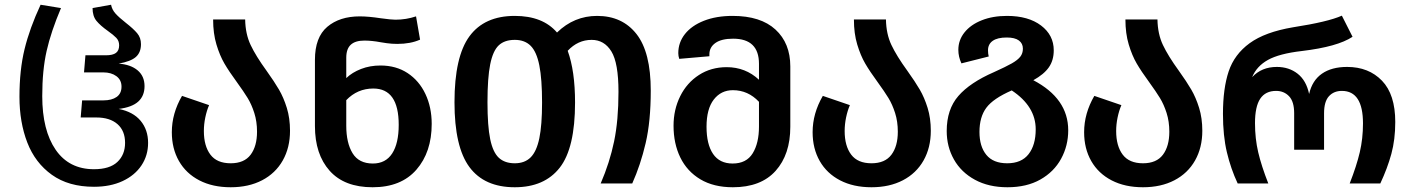

<svg xmlns="http://www.w3.org/2000/svg" viewBox="-20 -773 5942 809"><path d="M62 -365Q62 -478 83.5 -566Q105 -654 151 -753L237 -739Q195 -640 176.5 -558.5Q158 -477 158 -368Q158 -224 214.5 -142Q271 -60 376 -60Q442 -60 474.5 -90.5Q507 -121 507 -171Q507 -222 475 -250Q443 -278 386 -278H320L326 -350H415Q451 -350 471.5 -364.5Q492 -379 492 -408Q492 -436 470.5 -452Q449 -468 415 -468H334L340 -540H426Q455 -540 468.5 -550Q482 -560 482 -582Q482 -601 470 -613.5Q458 -626 434 -643Q403 -665 386.5 -685Q370 -705 370 -739L448 -753Q452 -732 467 -715.5Q482 -699 510 -677Q542 -652 558 -633Q574 -614 574 -587Q574 -552 552.5 -533Q531 -514 480 -505Q531 -501 560 -476.5Q589 -452 589 -410Q589 -369 562.5 -345Q536 -321 480 -314Q541 -302 572.5 -264Q604 -226 604 -171Q604 -118 576 -76Q548 -34 496.5 -10Q445 14 376 14Q269 14 198.5 -36.5Q128 -87 95 -172.5Q62 -258 62 -365Z M1103 -475Q1136 -429 1155.5 -395.5Q1175 -362 1188.5 -318.5Q1202 -275 1202 -222Q1202 -151 1171.5 -97Q1141 -43 1084.5 -13.5Q1028 16 952 16Q876 16 820 -13Q764 -42 734 -94.5Q704 -147 704 -216Q704 -295 747 -369L861 -330Q851 -307 845 -278Q839 -249 839 -221Q839 -158 866.5 -121.5Q894 -85 952 -85Q1009 -85 1036 -121Q1063 -157 1063 -218Q1063 -261 1051.5 -297Q1040 -333 1023.5 -360Q1007 -387 978 -427Q945 -472 925.5 -505.5Q906 -539 892 -585.5Q878 -632 878 -691H1013Q1014 -630 1036 -583.5Q1058 -537 1103 -475Z M1799 -251Q1799 -132 1734.5 -58Q1670 16 1550 16Q1431 16 1369 -53.5Q1307 -123 1307 -242V-521Q1307 -616 1359 -660Q1411 -704 1496 -704Q1533 -704 1585 -696Q1629 -690 1646 -690Q1691 -690 1733 -704L1750 -606Q1710 -588 1654 -588Q1631 -588 1610 -591Q1589 -594 1584 -595Q1547 -602 1515 -602Q1477 -602 1458 -584.5Q1439 -567 1439 -530V-444Q1464 -468 1501.5 -482.5Q1539 -497 1583 -497Q1649 -497 1697.5 -465Q1746 -433 1772.5 -377Q1799 -321 1799 -251ZM1660 -247Q1660 -400 1553 -400Q1486 -400 1439 -351V-243Q1439 -171 1465.5 -127.5Q1492 -84 1551 -84Q1605 -84 1632.5 -126.5Q1660 -169 1660 -247Z M2722 -391Q2722 -262 2700.5 -170Q2679 -78 2644 0H2511Q2549 -88 2567.5 -177Q2586 -266 2586 -386Q2586 -508 2556 -556.5Q2526 -605 2473 -605Q2415 -605 2372 -559Q2403 -474 2403 -341Q2403 -149 2338.5 -66.5Q2274 16 2149 16Q2021 16 1958 -69Q1895 -154 1895 -342Q1895 -534 1958 -620Q2021 -706 2149 -706Q2267 -706 2327 -636Q2399 -706 2496 -706Q2602 -706 2662 -629.5Q2722 -553 2722 -391ZM2264 -341Q2264 -440 2252.5 -497.5Q2241 -555 2216 -580Q2191 -605 2149 -605Q2106 -605 2081.5 -582Q2057 -559 2045.5 -502Q2034 -445 2034 -342Q2034 -242 2045.5 -186.5Q2057 -131 2082 -108Q2107 -85 2149 -85Q2191 -85 2216 -110Q2241 -135 2252.5 -190.5Q2264 -246 2264 -341Z M3310 -493V-239Q3310 -122 3248 -53Q3186 16 3068 16Q2987 16 2931 -17.5Q2875 -51 2846.5 -109.5Q2818 -168 2818 -243Q2818 -311 2846 -367.5Q2874 -424 2925 -457Q2976 -490 3042 -490Q3121 -490 3178 -437V-504Q3178 -610 3069 -610Q3020 -610 2994.5 -592Q2969 -574 2969 -544V-536L2842 -525Q2838 -537 2838 -549Q2838 -594 2866 -629.5Q2894 -665 2946 -685.5Q2998 -706 3067 -706Q3185 -706 3247.5 -648.5Q3310 -591 3310 -493ZM3178 -240V-344Q3132 -393 3068 -393Q3018 -393 2987.5 -353.5Q2957 -314 2957 -239Q2957 -165 2984.5 -124.5Q3012 -84 3067 -84Q3125 -84 3151.5 -127Q3178 -170 3178 -240Z M3803 -475Q3836 -429 3855.5 -395.5Q3875 -362 3888.5 -318.5Q3902 -275 3902 -222Q3902 -151 3871.5 -97Q3841 -43 3784.5 -13.5Q3728 16 3652 16Q3576 16 3520 -13Q3464 -42 3434 -94.5Q3404 -147 3404 -216Q3404 -295 3447 -369L3561 -330Q3551 -307 3545 -278Q3539 -249 3539 -221Q3539 -158 3566.5 -121.5Q3594 -85 3652 -85Q3709 -85 3736 -121Q3763 -157 3763 -218Q3763 -261 3751.5 -297Q3740 -333 3723.5 -360Q3707 -387 3678 -427Q3645 -472 3625.5 -505.5Q3606 -539 3592 -585.5Q3578 -632 3578 -691H3713Q3714 -630 3736 -583.5Q3758 -537 3803 -475Z M4481 -224Q4481 -159 4451 -104Q4421 -49 4363.5 -16.5Q4306 16 4225 16Q4146 16 4088 -15.5Q4030 -47 3999.5 -101Q3969 -155 3969 -221Q3969 -312 4018 -368.5Q4067 -425 4168 -469Q4219 -492 4243.5 -506Q4268 -520 4279 -534Q4290 -548 4290 -568Q4290 -590 4273 -602.5Q4256 -615 4222 -615Q4183 -615 4163 -601Q4143 -587 4143 -561Q4143 -547 4146 -535L4031 -506Q4018 -534 4018 -563Q4018 -604 4044 -636.5Q4070 -669 4116.5 -687.5Q4163 -706 4223 -706Q4313 -706 4366.5 -665.5Q4420 -625 4420 -561Q4420 -519 4399.5 -489.5Q4379 -460 4334 -435Q4481 -358 4481 -224ZM4243 -392Q4165 -358 4136 -319Q4107 -280 4107 -217Q4107 -156 4136 -120.5Q4165 -85 4224 -85Q4284 -85 4314 -123.5Q4344 -162 4344 -228Q4344 -325 4243 -392Z M4947 -475Q4980 -429 4999.5 -395.5Q5019 -362 5032.5 -318.5Q5046 -275 5046 -222Q5046 -151 5015.5 -97Q4985 -43 4928.5 -13.5Q4872 16 4796 16Q4720 16 4664 -13Q4608 -42 4578 -94.5Q4548 -147 4548 -216Q4548 -295 4591 -369L4705 -330Q4695 -307 4689 -278Q4683 -249 4683 -221Q4683 -158 4710.5 -121.5Q4738 -85 4796 -85Q4853 -85 4880 -121Q4907 -157 4907 -218Q4907 -261 4895.5 -297Q4884 -333 4867.5 -360Q4851 -387 4822 -427Q4789 -472 4769.5 -505.5Q4750 -539 4736 -585.5Q4722 -632 4722 -691H4857Q4858 -630 4880 -583.5Q4902 -537 4947 -475Z M5133 -293Q5133 -400 5157 -472Q5181 -544 5245.5 -591Q5310 -638 5428 -658Q5576 -681 5634 -707L5679 -618Q5616 -576 5465 -558Q5370 -547 5322.5 -520.5Q5275 -494 5256 -448Q5296 -491 5360 -491Q5411 -491 5447.5 -462.5Q5484 -434 5496 -377Q5509 -434 5550 -462.5Q5591 -491 5656 -491Q5747 -491 5803 -433Q5859 -375 5859 -259Q5859 -185 5842.5 -124.5Q5826 -64 5796 0H5667Q5696 -74 5709.5 -131.5Q5723 -189 5723 -253Q5723 -390 5634 -390Q5600 -390 5579.5 -367.5Q5559 -345 5559 -296V-142H5433V-296Q5433 -345 5411.5 -367.5Q5390 -390 5357 -390Q5312 -390 5290 -357Q5268 -324 5268 -254Q5268 -189 5281.5 -131.5Q5295 -74 5324 0H5195Q5166 -62 5149.5 -131.5Q5133 -201 5133 -293Z"/></svg>

Font: FiraGOUPP
Style: Medium
Weight: 400
Designer: bBox Type
Foundry: bBox Type GmbH
Version: Version 1.001